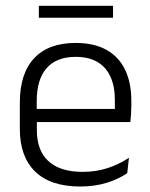

<svg xmlns="http://www.w3.org/2000/svg" viewBox="-20 -652 532 682"><path d="M265 10.5Q159.5 10.5 105 -42.5Q50.5 -95.5 50.5 -193.5V-288.5Q50.5 -390.5 101.2 -445Q152 -499.5 249 -499.5Q314 -499.5 358 -475Q402 -450.5 424.2 -404.5Q446.5 -358.5 446.5 -294V-276.5Q446.5 -262 445.5 -247.5Q444.5 -233 443 -218.5H387Q388 -240.5 388 -260.2Q388 -280 388 -296.5Q388 -345.5 372.2 -379.8Q356.5 -414 325.8 -432Q295 -450 249 -450Q180.5 -450 145.5 -409.8Q110.5 -369.5 110.5 -293.5V-246L111 -238V-187.5Q111 -154 120.8 -127Q130.5 -100 150.8 -80.8Q171 -61.5 201.8 -51.5Q232.5 -41.5 273.5 -41.5Q321 -41.5 361.8 -54.8Q402.5 -68 438 -91.5L432 -37Q401 -15.5 358.5 -2.5Q316 10.5 265 10.5ZM82 -218.5V-265H429.5V-218.5ZM118 -589V-631.5H381.5V-589Z"/></svg>

Font: Anek Latin Medium Light
Style: Regular
Weight: 300
Version: Version 1.003